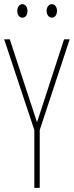

<svg xmlns="http://www.w3.org/2000/svg" viewBox="-20 -903 355 923"><path d="M63 -850C63 -833 72 -818 88 -818C102 -818 112 -831 112 -850C112 -869 102 -883 88 -883C72 -883 63 -867 63 -850ZM204 -851C204 -833 214 -818 229 -818C244 -818 254 -832 254 -851C254 -870 243 -883 229 -883C214 -883 204 -868 204 -851ZM158 -315 27 -714H0L145 -278V0H171V-278L315 -714H288Z"/></svg>

Font: Noto Sans Kannada ExtraCondensed Thin
Style: Regular
Weight: 100
Width: 2
Designer: Jelle Bosma - Monotype Design Team
Foundry: Monotype Imaging Inc.
Version: Version 2.005